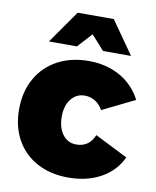

<svg xmlns="http://www.w3.org/2000/svg" viewBox="-86 -832 734 905"><g transform="rotate(10 281.0 -379.5)"><path d="M313 -387Q273 -387 248 -355Q223 -323 223 -271Q223 -218 247.5 -185.5Q272 -153 313 -153Q374 -153 399 -213L556 -134Q525 -67 458.5 -30Q392 7 302 7Q217 7 153 -27.5Q89 -62 54 -124.5Q19 -187 19 -270Q19 -354 54.5 -417.5Q90 -481 154.5 -516Q219 -551 304 -551Q389 -551 454.5 -514Q520 -477 555 -409L400 -333Q386 -359 363.5 -373Q341 -387 313 -387ZM495 -609H361L299 -678L236 -609H102L212 -766H385Z"/></g></svg>

Font: Gontserrat ExtraBold
Style: Regular
Weight: 800
Designer: Julieta Ulanovsky
Foundry: Julieta Ulanovsky
Version: Version 6.001